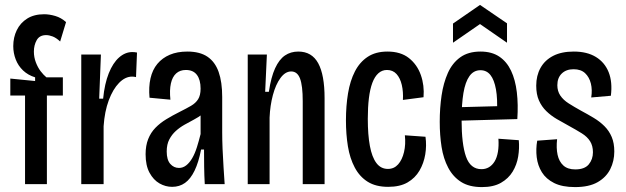

<svg xmlns="http://www.w3.org/2000/svg" viewBox="-20 -750 2549 782"><path d="M82 0V-361H22V-430L123 -420V-435Q94 -444 74 -463Q54 -482 44 -508Q34 -534 34 -562Q34 -598 48.5 -627.5Q63 -657 91 -674.5Q119 -692 160 -692Q181 -692 205 -685Q229 -678 249 -660L225 -581Q209 -596 194.5 -601.5Q180 -607 168 -607Q141 -607 129.5 -586.5Q118 -566 118 -540Q118 -517 126 -496Q134 -475 145.5 -460Q157 -445 169 -435H236V-361H171V0Z M311 0V-312V-528H391L384 -348H400Q406 -409 423 -451.5Q440 -494 465 -516Q490 -538 519 -538Q524 -538 528.5 -537.5Q533 -537 538 -536L534 -436Q530 -437 526 -437.5Q522 -438 518 -438Q490 -438 465 -412.5Q440 -387 423 -341.5Q406 -296 402 -236V0Z M681 11Q654 11 629.5 -3Q605 -17 589 -46.5Q573 -76 573 -122Q573 -157 583.5 -183.5Q594 -210 613 -229.5Q632 -249 657.5 -264.5Q683 -280 713 -295Q739 -308 758 -319Q777 -330 787 -346Q797 -362 797 -389Q797 -425 782 -445Q767 -465 737 -465Q713 -465 697.5 -451Q682 -437 676 -410Q670 -383 674 -344L589 -352Q585 -396 593 -431Q601 -466 621 -490Q641 -514 671.5 -527Q702 -540 743 -540Q794 -540 825 -519Q856 -498 870.5 -457Q885 -416 885 -355V-211Q885 -181 886.5 -143.5Q888 -106 890.5 -68.5Q893 -31 895 0H814Q812 -35 811.5 -70.5Q811 -106 811 -141H799Q789 -89 772.5 -55Q756 -21 733.5 -5Q711 11 681 11ZM709 -66Q725 -66 738.5 -76.5Q752 -87 763 -106Q774 -125 782 -150.5Q790 -176 797 -204V-300L827 -313Q820 -297 804.5 -285Q789 -273 770 -263Q751 -253 731.5 -242Q712 -231 696 -216.5Q680 -202 669.5 -182Q659 -162 659 -133Q659 -99 673.5 -82.5Q688 -66 709 -66Z M989 0V-337V-528H1067L1060 -376H1075Q1084 -436 1100.5 -472Q1117 -508 1140.5 -524Q1164 -540 1195 -540Q1250 -540 1276 -492.5Q1302 -445 1302 -350V0H1213V-338Q1213 -401 1202 -430Q1191 -459 1166 -459Q1142 -459 1122.5 -432.5Q1103 -406 1091.5 -363Q1080 -320 1078 -271V0Z M1561 11Q1511 11 1478 -9.5Q1445 -30 1425 -67.5Q1405 -105 1397 -154Q1389 -203 1389 -260Q1389 -319 1397.5 -370Q1406 -421 1425.5 -459Q1445 -497 1477.5 -518.5Q1510 -540 1558 -540Q1612 -540 1645.5 -513.5Q1679 -487 1694 -444.5Q1709 -402 1705 -354L1621 -343Q1623 -376 1616.5 -404Q1610 -432 1595 -448.5Q1580 -465 1556 -465Q1536 -465 1521 -451.5Q1506 -438 1496.5 -412.5Q1487 -387 1482.5 -350Q1478 -313 1478 -266Q1478 -201 1486.5 -155.5Q1495 -110 1513 -86Q1531 -62 1560 -62Q1585 -62 1601.5 -80.5Q1618 -99 1625.5 -130.5Q1633 -162 1629 -199L1713 -193Q1718 -157 1712 -121Q1706 -85 1688.5 -55Q1671 -25 1640 -7Q1609 11 1561 11Z M1943 12Q1891 12 1858 -9Q1825 -30 1805.5 -67Q1786 -104 1778.5 -151.5Q1771 -199 1771 -254Q1771 -310 1778.5 -361Q1786 -412 1804 -452.5Q1822 -493 1854.5 -516.5Q1887 -540 1937 -540Q1983 -540 2013.5 -519.5Q2044 -499 2061.5 -462Q2079 -425 2085 -374.5Q2091 -324 2087 -265L1835 -258V-313L2023 -318L2004 -291Q2007 -347 2000 -386Q1993 -425 1977.5 -444.5Q1962 -464 1937 -464Q1909 -464 1892 -440Q1875 -416 1867.5 -371Q1860 -326 1860 -262Q1860 -163 1878 -112Q1896 -61 1941 -61Q1958 -61 1971.5 -69Q1985 -77 1994.5 -92.5Q2004 -108 2008 -131.5Q2012 -155 2010 -185L2093 -179Q2096 -146 2090.5 -112.5Q2085 -79 2068 -51Q2051 -23 2020.5 -5.5Q1990 12 1943 12ZM1825 -576V-654L1935 -730L2045 -655V-576L1935 -652Z M2322 12Q2270 12 2237 -4.5Q2204 -21 2187 -48.5Q2170 -76 2166 -109.5Q2162 -143 2168 -177L2249 -183Q2245 -147 2251 -119.5Q2257 -92 2274.5 -76Q2292 -60 2323 -60Q2361 -60 2378 -80.5Q2395 -101 2395 -130Q2395 -156 2383.5 -174.5Q2372 -193 2349.5 -207Q2327 -221 2296 -238Q2272 -251 2248 -265Q2224 -279 2205 -297.5Q2186 -316 2175 -341Q2164 -366 2164 -401Q2164 -442 2181.5 -473.5Q2199 -505 2233 -522.5Q2267 -540 2317 -540Q2371 -540 2407 -518Q2443 -496 2459 -456Q2475 -416 2468 -360L2388 -353Q2393 -384 2386.5 -410Q2380 -436 2363 -452Q2346 -468 2316 -468Q2286 -468 2268 -450.5Q2250 -433 2250 -403Q2250 -379 2262 -361Q2274 -343 2296 -329Q2318 -315 2345 -300Q2373 -285 2398 -270Q2423 -255 2442 -236Q2461 -217 2471.5 -192Q2482 -167 2482 -133Q2482 -94 2465.5 -61Q2449 -28 2414 -8Q2379 12 2322 12Z"/></svg>

Font: Bricolage Grotesque 36pt Condensed
Style: Regular
Weight: 400
Width: 3
Designer: Mathieu Triay
Foundry: Atelier Triay
Version: Version 1.001;gftools[0.9.33.dev8+g029e19f]